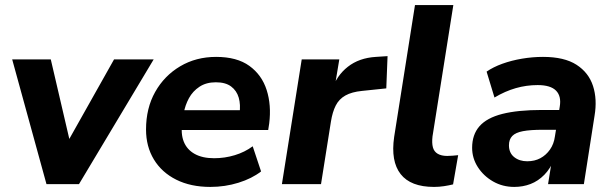

<svg xmlns="http://www.w3.org/2000/svg" viewBox="-20 -725 2413 756"><path d="M163 0 28 -491H180L262 -139H231L429 -491H585L291 0Z M808 11Q731 11 674 -17.5Q617 -46 586 -97Q555 -148 555 -215Q555 -299 591 -363Q627 -427 689.5 -464Q752 -501 831 -501Q913 -501 962 -465.5Q1011 -430 1030 -370.5Q1049 -311 1040 -239L1036 -213H677L688 -291H939L923 -277Q928 -313 920 -340.5Q912 -368 890 -384.5Q868 -401 830 -401Q792 -401 765.5 -383.5Q739 -366 724 -338.5Q709 -311 703 -278L698 -243Q691 -199 703.5 -167.5Q716 -136 746.5 -119Q777 -102 823 -102Q865 -102 904.5 -114Q944 -126 975 -149L1008 -50Q972 -22 919 -5.5Q866 11 808 11Z M1090 0 1168 -491H1316L1296 -371H1287Q1305 -427 1349.5 -462Q1394 -497 1460 -501L1506 -504L1501 -377L1405 -367Q1365 -363 1340 -349Q1315 -335 1302 -309.5Q1289 -284 1283 -246L1244 0Z M1689 11Q1597 11 1557.5 -39.5Q1518 -90 1532 -186L1614 -705H1765L1683 -188Q1680 -162 1684.5 -145Q1689 -128 1703.5 -119.5Q1718 -111 1741 -111Q1752 -111 1762.5 -112Q1773 -113 1784 -114L1764 1Q1748 5 1728.5 8Q1709 11 1689 11Z M2005 11Q1959 11 1921.5 -10.5Q1884 -32 1861.5 -67Q1839 -102 1839 -143Q1839 -195 1868 -228Q1897 -261 1958 -276.5Q2019 -292 2114 -292H2193L2181 -214H2117Q2068 -214 2039 -208.5Q2010 -203 1997 -189.5Q1984 -176 1984 -153Q1984 -123 2004.5 -106.5Q2025 -90 2056 -90Q2085 -90 2107.5 -102Q2130 -114 2145.5 -136Q2161 -158 2165 -188L2184 -305Q2191 -346 2169.5 -368Q2148 -390 2097 -390Q2053 -390 2011 -378Q1969 -366 1927 -341L1896 -443Q1922 -461 1958 -474Q1994 -487 2035.5 -494Q2077 -501 2118 -501Q2202 -501 2250 -470Q2298 -439 2315 -386.5Q2332 -334 2321 -269L2279 0H2138L2154 -100H2163Q2148 -62 2123.5 -37Q2099 -12 2069 -0.5Q2039 11 2005 11Z"/></svg>

Font: Nunito Sans 12pt ExtraLight 12pt ExtraBold
Style: Italic
Weight: 800
Italic angle: -9°
Version: Version 3.101;gftools[0.9.27]